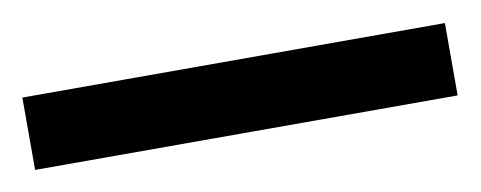

<svg xmlns="http://www.w3.org/2000/svg" viewBox="-28 22 491 196"><g transform="rotate(-10 217.0 120.5)"><path d="M-2 158V83H436V158Z"/></g></svg>

Font: Noto Sans Display Medium Narrow
Style: Regular
Weight: 500
Width: 4
Designer: Monotype Design team
Foundry: Monotype Imaging Inc.
Version: Version 1.000